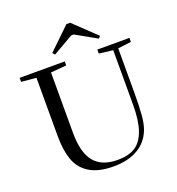

<svg xmlns="http://www.w3.org/2000/svg" viewBox="-154 -988 1035 1125"><g transform="rotate(-20 363.5 -426.0)"><path d="M263.2 -720.2 251 -734.4 386.7 -865.2H410.2L548.3 -733.4L536.6 -720.2L406.2 -793.5H390.6ZM364.3 13.2Q269 13.2 212.9 -21.5Q157.2 -56.2 135.7 -117.7Q114.3 -179.2 114.3 -264.2V-629.9L21.5 -638.2V-663.1H302.7V-638.2L205.1 -629.9V-253.9Q205.1 -130.4 252.2 -72.5Q299.3 -14.6 398.9 -14.6Q465.8 -14.6 507.3 -40.5Q548.8 -66.4 570.6 -127.4Q592.3 -188.5 592.3 -289.1V-627.9L505.9 -638.2V-663.1H706.1V-638.2L623.5 -627.9V-357.9Q623.5 -266.1 618.9 -212.4Q614.3 -158.7 601.1 -125Q574.7 -56.6 513.2 -21.7Q451.7 13.2 364.3 13.2Z"/></g></svg>

Font: Elstob
Style: Regular
Weight: 400
Designer: Peter S. Baker
Version: Version 1.015